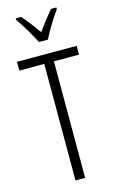

<svg xmlns="http://www.w3.org/2000/svg" viewBox="-141 -1002 641 1057"><g transform="rotate(-15 179.5 -473.5)"><path d="M154 -788H205C228 -835 266 -896 296 -938V-947H265C231 -906 210 -879 180 -837C153 -876 120 -919 95 -947H64V-938C93 -899 130 -835 154 -788ZM206 0V-664H349V-714H9V-664H151V0Z"/></g></svg>

Font: Noto Sans Lao Looped ExtraCondensed Light
Style: Regular
Weight: 300
Width: 2
Designer: Mark Frömberg, Ben Mitchell
Foundry: The Fontpad Ltd
Version: Version 1.002